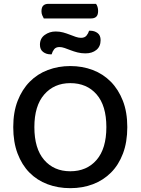

<svg xmlns="http://www.w3.org/2000/svg" viewBox="-20 -966 733 1000"><path d="M208 -870Q204 -877 200 -886.5Q196 -896 196 -907Q196 -928 205.5 -937Q215 -946 232 -946H480Q485 -940 488 -930Q491 -920 491 -909Q491 -888 481.5 -879Q472 -870 455 -870ZM270 -802Q291 -802 309 -797Q327 -792 343.5 -785.5Q360 -779 374.5 -774Q389 -769 402 -769Q421 -769 430.5 -780.5Q440 -792 444 -806H450Q472 -806 488 -794Q504 -782 504 -757Q504 -724 482 -706Q460 -688 425 -688Q403 -688 383.5 -693Q364 -698 347.5 -704.5Q331 -711 316.5 -716Q302 -721 290 -721Q271 -721 262 -709.5Q253 -698 249 -683H243Q221 -683 204.5 -695.5Q188 -708 188 -733Q188 -766 213 -784Q238 -802 270 -802ZM643 -304Q643 -226 620.5 -166.5Q598 -107 558 -67Q518 -27 464 -6.5Q410 14 346 14Q282 14 227.5 -6.5Q173 -27 133.5 -67Q94 -107 71.5 -166.5Q49 -226 49 -304Q49 -382 72 -441Q95 -500 135 -540.5Q175 -581 229.5 -601.5Q284 -622 346 -622Q409 -622 463 -601.5Q517 -581 557 -540.5Q597 -500 620 -441Q643 -382 643 -304ZM534 -304Q534 -416 483 -474.5Q432 -533 346 -533Q262 -533 210.5 -474Q159 -415 159 -304Q159 -192 210 -133Q261 -74 346 -74Q432 -74 483 -133Q534 -192 534 -304Z"/></svg>

Font: Baloo Bhaina 2 Medium
Style: Regular
Weight: 500
Designer: Yesha Goshar, Manish Minz, Shuchita Grover and Ek Type
Foundry: Ek Type
Version: Version 1.640;hotconv 1.0.111;makeotfexe 2.5.65597; ttfautoh